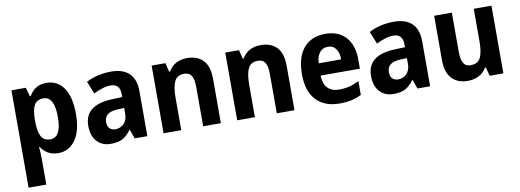

<svg xmlns="http://www.w3.org/2000/svg" viewBox="-62 -923 4137 1528"><g transform="rotate(-10 2006.5 -158.5)"><path d="M351 -557Q439 -557 489.5 -484Q540 -411 540 -274Q540 -136 487.5 -63Q435 10 350 10Q298 10 264.5 -11Q231 -32 210 -64H205Q207 -41 208.5 -17.5Q210 6 210 27V240H67V-547H183L203 -475H210Q233 -514 266 -535.5Q299 -557 351 -557ZM305 -440Q254 -440 232.5 -403Q211 -366 210 -289V-269Q210 -190 231 -149.5Q252 -109 305 -109Q394 -109 394 -274Q394 -440 305 -440Z M875 -556Q969 -556 1019 -507.5Q1069 -459 1069 -363V0H967L940 -74H937Q906 -30 870 -10Q834 10 773 10Q702 10 661 -36Q620 -82 620 -161Q620 -247 676.5 -290.5Q733 -334 843 -338L926 -341V-360Q926 -407 906.5 -427.5Q887 -448 850 -448Q819 -448 783.5 -437Q748 -426 712 -408L671 -509Q712 -531 763.5 -543.5Q815 -556 875 -556ZM876 -251Q816 -248 790.5 -227Q765 -206 765 -167Q765 -132 782.5 -115Q800 -98 829 -98Q870 -98 898 -126.5Q926 -155 926 -206V-253Z M1488 -557Q1570 -557 1616.5 -508.5Q1663 -460 1663 -358V0H1520V-320Q1520 -378 1502.5 -408Q1485 -438 1444 -438Q1386 -438 1364.5 -393.5Q1343 -349 1343 -259V0H1200V-547H1311L1329 -475H1336Q1384 -557 1488 -557Z M2083 -557Q2165 -557 2211.5 -508.5Q2258 -460 2258 -358V0H2115V-320Q2115 -378 2097.5 -408Q2080 -438 2039 -438Q1981 -438 1959.5 -393.5Q1938 -349 1938 -259V0H1795V-547H1906L1924 -475H1931Q1979 -557 2083 -557Z M2603 -556Q2709 -556 2768.5 -491Q2828 -426 2828 -308V-235H2510Q2512 -170 2544 -135Q2576 -100 2637 -100Q2683 -100 2720.5 -109.5Q2758 -119 2799 -140V-28Q2761 -9 2719.5 0.5Q2678 10 2621 10Q2502 10 2434 -61Q2366 -132 2366 -270Q2366 -411 2429.5 -483.5Q2493 -556 2603 -556ZM2606 -451Q2566 -451 2541 -422Q2516 -393 2512 -334H2694Q2694 -386 2671.5 -418.5Q2649 -451 2606 -451Z M3160 -556Q3254 -556 3304 -507.5Q3354 -459 3354 -363V0H3252L3225 -74H3222Q3191 -30 3155 -10Q3119 10 3058 10Q2987 10 2946 -36Q2905 -82 2905 -161Q2905 -247 2961.5 -290.5Q3018 -334 3128 -338L3211 -341V-360Q3211 -407 3191.5 -427.5Q3172 -448 3135 -448Q3104 -448 3068.5 -437Q3033 -426 2997 -408L2956 -509Q2997 -531 3048.5 -543.5Q3100 -556 3160 -556ZM3161 -251Q3101 -248 3075.5 -227Q3050 -206 3050 -167Q3050 -132 3067.5 -115Q3085 -98 3114 -98Q3155 -98 3183 -126.5Q3211 -155 3211 -206V-253Z M3946 -547V0H3835L3817 -70H3809Q3786 -29 3746 -9.5Q3706 10 3658 10Q3576 10 3529.5 -39.5Q3483 -89 3483 -190V-547H3626V-228Q3626 -169 3643.5 -139Q3661 -109 3700 -109Q3761 -109 3782 -153.5Q3803 -198 3803 -282V-547Z"/></g></svg>

Font: Noto Sans Khmer UI SemiCondensed
Style: Bold
Weight: 700
Width: 4
Designer: Danh Hong and the Monotype Design Team
Foundry: Monotype Imaging Inc.
Version: Version 2.002; ttfautohint (v1.8.4.7-5d5b)